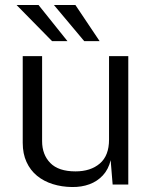

<svg xmlns="http://www.w3.org/2000/svg" viewBox="-20 -743 608 773"><path d="M270 10Q228.5 9.5 192.5 -1.8Q156.5 -13 129.2 -35.2Q102 -57.5 86.8 -90.8Q71.5 -124 71.5 -168V-517H149.5V-175Q149.5 -120.5 182.5 -86.8Q215.5 -53 284 -53Q345 -53 382 -84.8Q419 -116.5 419 -181V-517H496.5V0H433.5L425.5 -98Q416.5 -61 394.2 -37Q372 -13 340.2 -1.2Q308.5 10.5 270 10ZM283.5 -723 381 -577.5H319L197 -723ZM135 -723 251.5 -577.5H189.5L46.5 -723Z"/></svg>

Font: Public Sans Thin Light
Style: Regular
Weight: 300
Version: Version 1.007